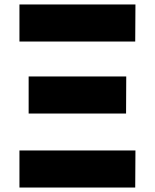

<svg xmlns="http://www.w3.org/2000/svg" viewBox="-20 -845 697 864"><path d="M548.1 -501H108.9V-334H547.3ZM589.5 -168H67.5V-1H588.5ZM589.5 -825H67.5V-658H588.5Z"/></svg>

Font: Hussar
Style: BdSuprExt
Weight: 700
Foundry: Cannot Into Space Fonts
Version: Version 2.00